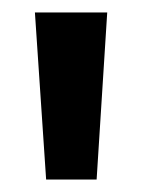

<svg xmlns="http://www.w3.org/2000/svg" viewBox="-20 -857 229 308"><path d="M135 -569H54L36 -837H152Z"/></svg>

Font: Yaldevi ExtraLight SemiBold
Style: Regular
Weight: 600
Version: Version 1.100